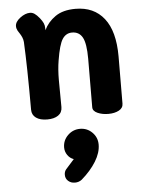

<svg xmlns="http://www.w3.org/2000/svg" viewBox="-56 -556 687 914"><g transform="rotate(-5 287.0 -99.0)"><path d="M524 -268 523 -42Q523 -21 502.5 -10Q482 1 452 1Q423 1 400.5 -9Q378 -19 378 -37L379 -269Q379 -342 363 -371Q347 -400 313 -400Q284 -400 267 -374Q250 -348 238 -273Q231 -231 231 -180L232 -51Q232 -25 212.5 -11.5Q193 2 160 2Q126 2 106.5 -12Q87 -26 87 -51Q87 -259 81 -375Q80 -387 75.5 -397.5Q71 -408 65 -417Q59 -426 56 -431Q50 -442 50 -453Q50 -474 74.5 -492.5Q99 -511 122 -511Q133 -511 143.5 -504Q154 -497 167 -481Q178 -467 183 -456Q188 -445 188 -431V-422Q206 -460 242.5 -485.5Q279 -511 339 -511Q427 -511 475.5 -449.5Q524 -388 524 -268ZM393 142Q393 181 367.5 222.5Q342 264 298 302Q284 313 265 313Q246 313 233 301.5Q220 290 220 272Q220 257 228 247L244 229L269 201Q251 195 239.5 178.5Q228 162 228 142Q228 108 252.5 84Q277 60 311 60Q345 60 369 84Q393 108 393 142Z"/></g></svg>

Font: Mali
Style: Bold
Weight: 700
Designer: Kitiyaporn Chalermlarp | Katatrad Aksorn Co.,Ltd.
Foundry: Cadson Demak Co.,Ltd.
Version: Version 1.000; ttfautohint (v1.6)